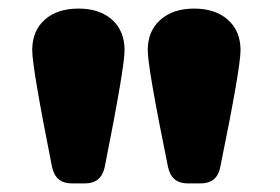

<svg xmlns="http://www.w3.org/2000/svg" viewBox="-20 -730 651 447"><path d="M147 -303Q109 -303 101 -342Q55 -573 55 -613Q55 -658 84 -684Q113 -710 163 -710Q212 -710 241 -684Q270 -658 270 -613Q270 -573 224 -342Q216 -303 178 -303ZM417 -303Q379 -303 371 -342Q324 -572 324 -613Q324 -658 353.5 -684Q383 -710 432 -710Q481 -710 510.5 -684Q540 -658 540 -613Q540 -572 493 -342Q486 -303 447 -303Z"/></svg>

Font: Solway ExtraBold
Style: Regular
Weight: 800
Designer: Mariya V. Pigoulevskaya
Foundry: The Northern Block Ltd.
Version: Version 1.000;hotconv 1.0.109;makeotfexe 2.5.65596